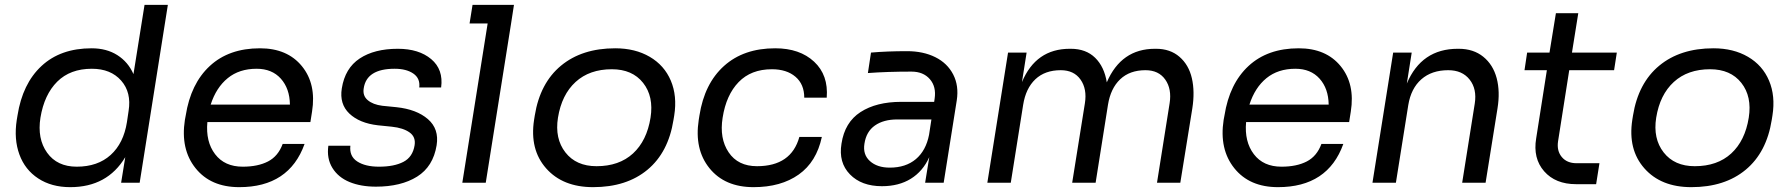

<svg xmlns="http://www.w3.org/2000/svg" viewBox="-20 -750 7346 788"><path d="M268.1 18.1Q191.4 18.1 137 -17.6Q82.5 -53.2 59.6 -116Q36.6 -178.7 48.8 -257.8L51.8 -275.9Q72.3 -406.7 150.4 -479.2Q228.5 -551.8 356 -551.8Q417.5 -551.8 461.7 -523.7Q505.9 -495.6 527.8 -445.8L573.2 -730H668.9L553.2 0H477.1L494.1 -105Q420.4 18.1 268.1 18.1ZM294.9 -65.9Q380.9 -65.9 434.1 -114Q487.3 -162.1 501 -249L507.8 -294.9Q520 -370.6 477.3 -419.2Q434.6 -467.8 356.9 -467.8Q268.1 -467.8 214.8 -414.8Q161.6 -361.8 146 -267.1Q132.3 -180.7 173.3 -123.3Q214.4 -65.9 294.9 -65.9Z M961.9 18.1Q844.7 18.1 782.5 -59.8Q720.2 -137.7 738.8 -257.8L742.2 -275.9Q762.7 -406.7 841.1 -479.2Q919.4 -551.8 1046.9 -551.8Q1159.2 -551.8 1219 -478.5Q1278.8 -405.3 1260.7 -292L1253.9 -249H831.1Q823.7 -168.5 862.8 -117.2Q901.9 -65.9 976.1 -65.9Q1038.6 -65.9 1080.1 -87.4Q1121.6 -108.9 1140.1 -159.2H1230Q1166.5 18.1 961.9 18.1ZM1033.2 -467.8Q961.9 -467.8 914.6 -429.2Q867.2 -390.6 844.7 -320.8H1169.9Q1168.9 -386.7 1132.6 -427.2Q1096.2 -467.8 1033.2 -467.8Z M1522.9 16.1Q1460.9 16.1 1414.6 -2.9Q1368.2 -22 1344.2 -60.8Q1320.3 -99.6 1327.6 -151.9H1418Q1413.1 -108.9 1446 -87.4Q1479 -65.9 1535.6 -65.9Q1597.7 -65.9 1635.7 -85.7Q1673.8 -105.5 1681.6 -153.8Q1687 -188 1660.9 -206.5Q1634.8 -225.1 1587.9 -230L1530.8 -235.8Q1455.1 -244.6 1413.8 -283.9Q1372.6 -323.2 1382.8 -387.2Q1396 -470.2 1456.3 -510Q1516.6 -549.8 1612.8 -549.8Q1699.2 -549.8 1749.8 -507.3Q1800.3 -464.8 1790.5 -391.1H1700.7Q1705.1 -428.2 1676.5 -448Q1647.9 -467.8 1599.6 -467.8Q1484.4 -467.8 1472.7 -387.2Q1467.8 -356.9 1489.3 -338.9Q1510.7 -320.8 1548.8 -315.9L1606.9 -310.1Q1689.9 -301.3 1736.3 -261Q1782.7 -220.7 1772 -153.8Q1757.8 -66.4 1691.9 -25.1Q1626 16.1 1522.9 16.1Z M1973.6 0H1877.4L1981.4 -653.8H1907.2L1919.4 -730H2089.4L2077.6 -653.8Z M2414.1 18.1Q2289.6 18.1 2221.4 -59.1Q2153.3 -136.2 2171.9 -257.8L2174.8 -275.9Q2196.3 -409.2 2282.5 -480.5Q2368.7 -551.8 2504.9 -551.8Q2586.9 -551.8 2646.7 -516.8Q2706.5 -481.9 2733.2 -418.9Q2759.8 -356 2747.1 -275.9L2744.1 -257.8Q2723.1 -124.5 2637.2 -53.2Q2551.3 18.1 2414.1 18.1ZM2428.2 -67.9Q2521 -67.9 2577.9 -120.1Q2634.8 -172.4 2649.9 -267.1Q2663.6 -354 2619.4 -409.9Q2575.2 -465.8 2491.2 -465.8Q2399.4 -465.8 2342.3 -413.6Q2285.2 -361.3 2270 -267.1Q2256.3 -181.2 2300.5 -124.5Q2344.7 -67.9 2428.2 -67.9Z M3072.8 18.1Q2954.6 18.1 2891.8 -59.6Q2829.1 -137.2 2847.7 -257.8L2850.6 -275.9Q2871.1 -407.2 2951.7 -479.5Q3032.2 -551.8 3161.6 -551.8Q3262.2 -551.8 3321.3 -496.8Q3380.4 -441.9 3373 -349.1H3280.8Q3280.8 -404.3 3244.6 -435.1Q3208.5 -465.8 3147.9 -465.8Q3062.5 -465.8 3011.5 -413.1Q2960.4 -360.4 2945.8 -267.1Q2932.1 -181.6 2970.5 -124.8Q3008.8 -67.9 3086.9 -67.9Q3227.5 -67.9 3260.7 -188H3353Q3331.1 -85.4 3258.1 -33.7Q3185.1 18.1 3072.8 18.1Z M3599.6 14.2Q3515.6 14.2 3468.3 -34.4Q3420.9 -83 3433.6 -160.2Q3446.8 -248 3511.7 -290Q3576.7 -332 3678.7 -332H3814L3815.9 -345.2Q3823.2 -394 3796.4 -425Q3769.5 -456.1 3720.7 -456.1Q3621.1 -456.1 3542 -450.2L3554.7 -534.2Q3621.1 -540 3702.6 -540Q3769 -540 3818.6 -515.4Q3868.2 -490.7 3892.1 -444.3Q3916 -397.9 3906.7 -337.9L3853 0H3776.9L3793.9 -105Q3767.6 -46.9 3718.3 -16.4Q3668.9 14.2 3599.6 14.2ZM3631.8 -62Q3697.3 -62 3738.8 -96.9Q3780.3 -131.8 3793 -196.8L3802.7 -259.8H3662.6Q3606.4 -259.8 3570.8 -234.9Q3535.2 -210 3527.8 -160.2Q3520.5 -115.7 3550.3 -88.9Q3580.1 -62 3631.8 -62Z M4128.4 0H4032.2L4117.2 -534.2H4193.4L4174.3 -413.1Q4231.4 -549.8 4370.6 -549.8H4374.5Q4437 -549.8 4474.6 -512.9Q4512.2 -476.1 4522.5 -412.1Q4581.5 -549.8 4720.2 -549.8H4724.6Q4782.7 -549.8 4820.8 -516.8Q4858.9 -483.9 4871.6 -429Q4884.3 -374 4873.5 -305.2L4824.2 0H4728.5L4780.3 -326.2Q4789.6 -384.8 4762.5 -423.3Q4735.4 -461.9 4681.2 -461.9Q4616.7 -461.9 4577.4 -424.6Q4538.1 -387.2 4527.3 -319.8L4476.6 0H4380.4L4432.6 -326.2Q4441.9 -384.8 4414.8 -423.3Q4387.7 -461.9 4333.5 -461.9Q4268.6 -461.9 4229.2 -424.6Q4189.9 -387.2 4179.2 -319.8Z M5225.1 18.1Q5107.9 18.1 5045.7 -59.8Q4983.4 -137.7 5002 -257.8L5005.4 -275.9Q5025.9 -406.7 5104.2 -479.2Q5182.6 -551.8 5310.1 -551.8Q5422.4 -551.8 5482.2 -478.5Q5542 -405.3 5523.9 -292L5517.1 -249H5094.2Q5086.9 -168.5 5126 -117.2Q5165 -65.9 5239.3 -65.9Q5301.8 -65.9 5343.3 -87.4Q5384.8 -108.9 5403.3 -159.2H5493.2Q5429.7 18.1 5225.1 18.1ZM5296.4 -467.8Q5225.1 -467.8 5177.7 -429.2Q5130.4 -390.6 5107.9 -320.8H5433.1Q5432.1 -386.7 5395.8 -427.2Q5359.4 -467.8 5296.4 -467.8Z M5709 0H5612.8L5697.8 -534.2H5773.9L5753.9 -407.2Q5814 -549.8 5962.9 -549.8H5966.8Q6027.3 -549.8 6067.6 -517.1Q6107.9 -484.4 6122.6 -429.2Q6137.2 -374 6126 -305.2L6077.1 0H5981L6032.7 -325.2Q6042 -384.8 6011.7 -423.3Q5981.4 -461.9 5923.8 -461.9Q5856 -461.9 5813.5 -424.6Q5771 -387.2 5759.8 -318.8Z M6530.8 5.9H6448.7Q6363.8 5.9 6317.4 -47.1Q6271 -100.1 6284.7 -182.1L6328.6 -461.9H6236.8L6247.6 -534.2H6339.4L6365.7 -695.8H6457.5L6431.6 -534.2H6615.7L6604.5 -461.9H6420.4L6374.5 -169.9Q6368.7 -130.9 6389.9 -105.5Q6411.1 -80.1 6450.7 -80.1H6544.4Z M6921.4 18.1Q6796.9 18.1 6728.8 -59.1Q6660.6 -136.2 6679.2 -257.8L6682.1 -275.9Q6703.6 -409.2 6789.8 -480.5Q6876 -551.8 7012.2 -551.8Q7094.2 -551.8 7154.1 -516.8Q7213.9 -481.9 7240.5 -418.9Q7267.1 -356 7254.4 -275.9L7251.5 -257.8Q7230.5 -124.5 7144.5 -53.2Q7058.6 18.1 6921.4 18.1ZM6935.5 -67.9Q7028.3 -67.9 7085.2 -120.1Q7142.1 -172.4 7157.2 -267.1Q7170.9 -354 7126.7 -409.9Q7082.5 -465.8 6998.5 -465.8Q6906.7 -465.8 6849.6 -413.6Q6792.5 -361.3 6777.3 -267.1Q6763.7 -181.2 6807.9 -124.5Q6852.1 -67.9 6935.5 -67.9Z"/></svg>

Font: Sora Italic
Style: Regular
Weight: 400
Designer: Jonathan Barnbrook, Julián Moncada
Foundry: Barnbrook Fonts
Version: Version 2.000